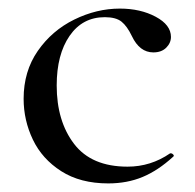

<svg xmlns="http://www.w3.org/2000/svg" viewBox="-20 -415 455 447"><path d="M35 -185Q35 -249 68 -296.5Q101 -344 153 -369.5Q205 -395 259 -395Q307 -395 342.5 -376Q378 -357 378 -329Q378 -315 367 -304Q356 -293 337 -293Q305 -293 287 -331Q276 -354 263 -364.5Q250 -375 224 -375Q172 -375 142 -331.5Q112 -288 112 -216Q112 -133 152.5 -80Q193 -27 277 -27Q331 -27 376 -58H378Q381 -58 383.5 -55Q386 -52 383 -50Q348 -18 312 -3Q276 12 232 12Q167 12 122.5 -16.5Q78 -45 56.5 -90Q35 -135 35 -185Z"/></svg>

Font: Cormorant Infant Medium
Style: Regular
Weight: 500
Designer: Christian Thalmann (Catharsis Fonts)
Version: Version 3.000